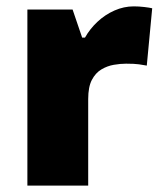

<svg xmlns="http://www.w3.org/2000/svg" viewBox="-20 -583 509 603"><path d="M400 -563Q416 -563 433 -561Q450 -559 458 -557L441 -377Q431 -379 416.5 -381Q402 -383 376 -383Q358 -383 337.5 -379.5Q317 -376 298.5 -365Q280 -354 268.5 -332Q257 -310 257 -272V0H66V-553H208L238 -465H247Q262 -492 286 -514.5Q310 -537 339.5 -550Q369 -563 400 -563Z"/></svg>

Font: Noto Sans Khmer Black
Style: Regular
Weight: 900
Version: Version 2.003